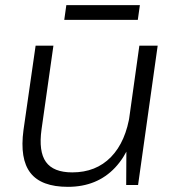

<svg xmlns="http://www.w3.org/2000/svg" viewBox="-20 -717 682 744"><path d="M141 -216Q129 -130 158 -89.5Q187 -49 260 -49Q352 -49 410 -108.5Q468 -168 484 -278L526 -341L516 -280Q496 -142 426 -67.5Q356 7 243 7Q140 7 98 -47Q56 -101 71 -213L118 -540H187ZM515 0H469L470 -183L520 -540H591ZM522 -697 514 -640H229L237 -697Z"/></svg>

Font: Pathway Extreme 28pt Light
Style: Italic
Weight: 300
Italic angle: -8°
Designer: Eduardo Rodriguez Tunni
Foundry: Eduardo Rodriguez Tunni
Version: Version 1.001;gftools[0.9.26]